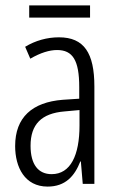

<svg xmlns="http://www.w3.org/2000/svg" viewBox="-20 -680 435 710"><path d="M313 -660H88V-615H313ZM198 -542C154 -542 111 -530 73 -507L92 -463C130 -485 163 -495 191 -495C249 -495 273 -457 273 -358V-315L212 -311C99 -302 36 -246 36 -140C36 -61 72 10 156 10C222 10 256 -29 277 -83H279L286 0H329V-360C329 -484 291 -542 198 -542ZM219 -268 274 -273V-216C274 -106 241 -36 171 -36C122 -36 93 -71 93 -141C93 -220 133 -261 219 -268Z"/></svg>

Font: Noto Sans Bengali ExtraCondensed Light
Style: Regular
Weight: 300
Width: 2
Designer: Joana Ranito - Universal Thirst; Jelle Bosma - Monotype Design Team
Foundry: Universal Thirst ehf.
Version: Version 3.000